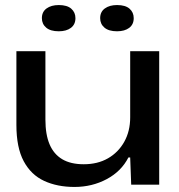

<svg xmlns="http://www.w3.org/2000/svg" viewBox="-20 -732 708 761"><path d="M275 9Q207 9 155 -15Q103 -39 74 -93Q45 -147 45 -237V-529H160V-258Q160 -199 176.5 -160Q193 -121 226.5 -101Q260 -81 312 -81Q367 -81 408 -104.5Q449 -128 472.5 -170Q496 -212 496 -267V-529H611V0H500L496 -108H489Q461 -53 403 -22Q345 9 275 9ZM444 -608Q411 -608 394 -622.5Q377 -637 377 -660Q377 -685 395.5 -698.5Q414 -712 444 -712Q477 -712 493.5 -697.5Q510 -683 510 -660Q510 -635 492 -621.5Q474 -608 444 -608ZM213 -608Q180 -608 163 -622.5Q146 -637 146 -660Q146 -685 164.5 -698.5Q183 -712 213 -712Q246 -712 262.5 -697.5Q279 -683 279 -660Q279 -635 261 -621.5Q243 -608 213 -608Z"/></svg>

Font: Mona Sans Expanded Medium
Style: Regular
Weight: 500
Width: 7
Designer: Deni Anggara
Foundry: GitHub
Version: Version 2.000